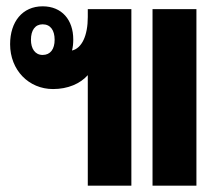

<svg xmlns="http://www.w3.org/2000/svg" viewBox="-20 -588 698 608"><path d="M258 0H396V-559H258V-534C258 -475 239 -435 208 -428C211 -439 212 -451 212 -463C212 -525 176 -568 115 -568C51 -568 12 -519 12 -448C12 -366 71 -306 148 -306C195 -306 234 -323 258 -350ZM463 0H602V-559H463ZM115 -414C91 -414 78 -434 78 -462C78 -492 91 -511 115 -511C140 -511 153 -492 153 -462C153 -433 140 -414 115 -414Z"/></svg>

Font: Noto Sans Thai Looped ExtraCondensed ExtraBold
Style: Regular
Weight: 800
Width: 2
Designer: Sasikarn Vongin, Ben Mitchell
Foundry: The Fontpad Ltd
Version: Version 1.001